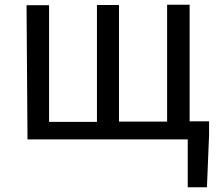

<svg xmlns="http://www.w3.org/2000/svg" viewBox="-20 -563 927 810"><path d="M96 25H772V227H853L862 8V-51H780V-543H685V-50H482V-542H389V-49H187V-541H92Z"/></svg>

Font: GenEiGothic-pro-Regular
Style: Regular
Weight: 400
Designer: Ryoko NISHIZUKA (kana & ideographs); Paul D. Hunt (Latin, Greek & Cyrillic); Wenlong ZHANG (bopomofo); Sandoll Communica
Foundry: Adobe Systems Incorporated; o_tamon
Version: Version 1.000.140830